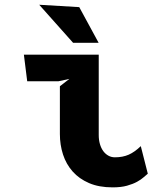

<svg xmlns="http://www.w3.org/2000/svg" viewBox="-20 -780 690 808"><path d="M232 -417 272 -448 226 -438H94.5L80.5 -550H395.5V-211.5Q395.5 -191 400.5 -173.8Q405.5 -156.5 414.5 -144.2Q423.5 -132 436 -125Q448.5 -118 463.5 -118Q496.5 -118 521.5 -129Q546.5 -140 572.5 -165L602 -49Q595 -43.5 584.5 -34Q574 -24.5 556.8 -15Q539.5 -5.5 514.5 1.5Q489.5 8.5 454 8.5Q396.5 8.5 354.8 -9.5Q313 -27.5 285.8 -58.2Q258.5 -89 245.2 -129.8Q232 -170.5 232 -216ZM395 -600H287.5L145 -760L313.5 -750Z"/></svg>

Font: B612 Mono
Style: Bold
Weight: 700
Version: Version 1.005